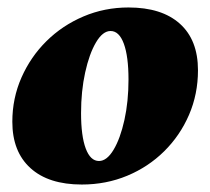

<svg xmlns="http://www.w3.org/2000/svg" viewBox="-20 -482 562 514"><path d="M199 12Q110 12 61.5 -32Q13 -76 13 -156Q13 -219 37.5 -274.5Q62 -330 104.5 -372Q147 -414 203.5 -438Q260 -462 324 -462Q413 -462 461.5 -418.5Q510 -375 510 -294Q510 -230 486 -174.5Q462 -119 419.5 -77Q377 -35 320.5 -11.5Q264 12 199 12ZM245 -51Q266 -51 284 -81Q302 -111 313 -160.5Q324 -210 324 -269Q324 -331 311.5 -365Q299 -399 276 -399Q255 -399 237 -368.5Q219 -338 208 -288Q197 -238 197 -179Q197 -118 209.5 -84.5Q222 -51 245 -51Z"/></svg>

Font: Petrona Black
Style: Italic
Weight: 900
Italic angle: -9°
Designer: Ringo R. Seeber
Foundry: Ringo R. Seeber
Version: Version 2.001; ttfautohint (v1.8.3)